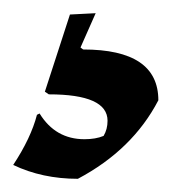

<svg xmlns="http://www.w3.org/2000/svg" viewBox="-20 -36 260 291"><path d="M108 175Q125 175 137 170Q143 160 143 147Q143 107 54 107L48 103L86 -14L125 -16L102 36L106 39Q220 39 220 116Q181 191 98 235Q44 235 0 214Q27 173 36 138L40 136Q64 175 108 175Z"/></svg>

Font: Almendra SC
Style: Bold
Weight: 700
Designer: Ana Sanfelippo
Foundry: Ana Sanfelippo
Version: Version 1.003